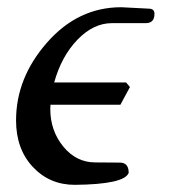

<svg xmlns="http://www.w3.org/2000/svg" viewBox="-20 -500 478 531"><path d="M187 11.2Q117.2 11.2 70.8 -38.3Q24.4 -87.9 24.4 -167Q24.4 -284.7 110.1 -382.3Q195.8 -480 315.4 -480L391.1 -476.1Q407.2 -476.1 407.2 -461.9Q407.2 -436 383.3 -436H289.6Q238.3 -436 194.1 -390.1Q149.9 -344.2 129.9 -272H328.6L339.4 -259.3L313 -210.4H119.6L119.1 -198.2Q119.1 -138.7 155 -94.7Q190.9 -50.8 243.7 -50.8L313 -50.3Q335.9 -49.3 335.9 -22Q324.2 9.8 187 11.2Z"/></svg>

Font: Kelvinch
Style: Italic
Weight: 400
Italic angle: -10°
Designer: Paul James Miller
Foundry: High-Logic / Made with FontCreator
Version: Version 3.40;July 22, 2017;FontCreator 11.0.0.2388 64-bit